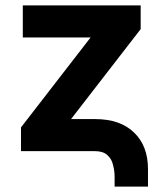

<svg xmlns="http://www.w3.org/2000/svg" viewBox="-20 -566 607 719"><path d="M409.2 132.8Q409.2 123 409.2 95.7Q409.2 74.2 403.3 51.8Q398.4 29.3 381.8 14.6Q366.2 0 335 0Q242.2 0 58.6 0Q58.6 -22.5 58.6 -88.9Q123 -172.9 319.3 -425.8Q255.9 -425.8 65.4 -425.8Q65.4 -455.1 65.4 -545.9Q175.8 -545.9 506.8 -545.9Q506.8 -523.4 506.8 -457Q441.4 -373 246.1 -120.1Q268.6 -120.1 335 -120.1Q430.7 -120.1 482.4 -69.3Q534.2 -19.5 534.2 67.4Q534.2 89.8 534.2 132.8Q502.9 132.8 409.2 132.8Z"/></svg>

Font: DeepSea
Style: Bold
Weight: 700
Designer: Stem
Version: Version 3.019;git-0a5106e0b